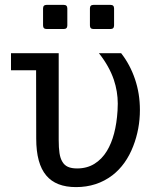

<svg xmlns="http://www.w3.org/2000/svg" viewBox="-20 -764 642 784"><path d="M254.9 -660.2V-729.5Q254.9 -744.1 240.2 -744.1H170.4Q155.8 -744.1 155.8 -729.5V-660.2Q155.8 -645.5 170.4 -645.5H240.2Q254.9 -645.5 254.9 -660.2ZM445.8 -660.2V-729.5Q445.8 -744.1 431.2 -744.1H361.8Q347.2 -744.1 347.2 -729.5V-660.2Q347.2 -645.5 361.8 -645.5H431.2Q445.8 -645.5 445.8 -660.2ZM439 -48.3Q494.6 -91.3 523.9 -167Q551.3 -237.3 551.3 -314.9Q551.3 -381.8 531.2 -440.9Q511.2 -500 474.6 -546.9H383.8Q425.8 -494.1 444.8 -438.5Q460.9 -390.1 460.9 -340.8Q460.9 -328.1 460 -312.5Q453.6 -208.5 416.5 -147.5Q396 -113.8 365.5 -95Q335 -76.2 294.9 -76.2Q272 -76.2 257.3 -82.8Q242.7 -89.4 234.4 -104Q226.1 -117.7 222.9 -139.2Q219.7 -160.6 219.7 -192.9V-546.9H24.9V-477.1H127.4L127.9 -198.2Q127.9 -95.7 168.9 -47.4Q208.5 0 290.5 0Q375.5 0 439 -48.3Z"/></svg>

Font: Hack Dev
Style: Regular
Weight: 400
Designer: Christopher Simpkins
Foundry: Christopher Simpkins
Version: Version 2.0315